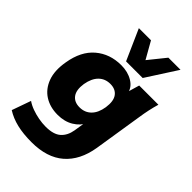

<svg xmlns="http://www.w3.org/2000/svg" viewBox="-283 -874 1209 1209"><g transform="rotate(45 322.0 -269.0)"><path d="M240 224Q165 224 109 210.5Q53 197 9 169L54 42Q77 58 107.5 69Q138 80 170.5 86Q203 92 234 92Q303 92 336.5 62.5Q370 33 379 -21L393 -110H403Q384 -68 339.5 -41Q295 -14 234 -14Q166 -14 116.5 -45.5Q67 -77 44.5 -137.5Q22 -198 37 -284Q56 -400 126 -459.5Q196 -519 297 -519Q356 -519 399 -493Q442 -467 450 -424L443 -426L467 -508H638Q628 -474 620.5 -439Q613 -404 608 -370L556 -41Q535 87 456 155.5Q377 224 240 224ZM298 -145Q345 -145 375.5 -175.5Q406 -206 415 -263Q424 -325 401 -356Q378 -387 332 -387Q285 -387 254.5 -356.5Q224 -326 214 -268Q205 -208 228 -176.5Q251 -145 298 -145ZM301 -557 210 -762H318L382 -649L473 -762H581L449 -557Z"/></g></svg>

Font: Mulish ExtraLight Black
Style: Italic
Weight: 900
Italic angle: -9°
Version: Version 3.603